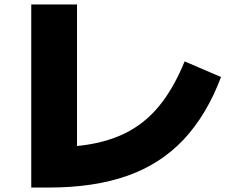

<svg xmlns="http://www.w3.org/2000/svg" viewBox="-20 -800 1040 860"><path d="M120 40V-780H325V0L205 -140Q326 -140 419 -161Q512 -182 583.5 -227.5Q655 -273 709.5 -346.5Q764 -420 807 -525L970 -455Q906 -285 802.5 -175Q699 -65 550 -12.5Q401 40 200 40Z"/></svg>

Font: M PLUS 1 Thin Black
Style: Regular
Weight: 900
Version: Version 1.001